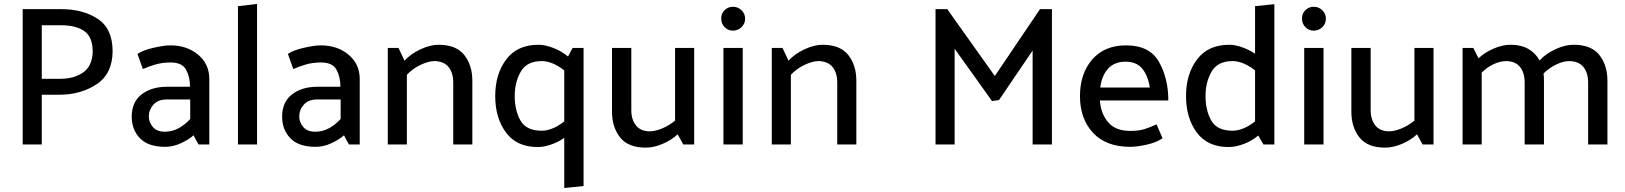

<svg xmlns="http://www.w3.org/2000/svg" viewBox="-20 -726 8166 965"><path d="M94 0V-680H289Q397 -680 471.5 -631Q546 -582 546 -468Q545 -355 465.5 -302.5Q386 -250 279 -250H190V0ZM288 -599H190V-330H283Q352 -330 397.5 -361.5Q443 -393 446 -464Q446 -541 403.5 -570Q361 -599 288 -599Z M728 -140Q728 -112 748 -88Q768 -64 809 -64Q846 -64 878.5 -82Q911 -100 936 -128V-226H818Q774 -226 751 -200Q728 -174 728 -140ZM671 -455Q699 -474 752 -486Q805 -498 836 -498Q920 -498 976 -451Q1032 -404 1032 -329V0H978Q971 -11 965 -23Q959 -35 953 -46Q928 -24 889 -6Q850 12 811 12Q725 12 683.5 -31Q642 -74 642 -140Q642 -213 691.5 -251.5Q741 -290 820 -290H935Q935 -340 915 -376Q895 -412 838 -412Q795 -412 760 -401.5Q725 -391 698 -379Z M1176 0V-695L1272 -706V0Z M1484 -140Q1484 -112 1504 -88Q1524 -64 1565 -64Q1602 -64 1634.5 -82Q1667 -100 1692 -128V-226H1574Q1530 -226 1507 -200Q1484 -174 1484 -140ZM1427 -455Q1455 -474 1508 -486Q1561 -498 1592 -498Q1676 -498 1732 -451Q1788 -404 1788 -329V0H1734Q1727 -11 1721 -23Q1715 -35 1709 -46Q1684 -24 1645 -6Q1606 12 1567 12Q1481 12 1439.5 -31Q1398 -74 1398 -140Q1398 -213 1447.5 -251.5Q1497 -290 1576 -290H1691Q1691 -340 1671 -376Q1651 -412 1594 -412Q1551 -412 1516 -401.5Q1481 -391 1454 -379Z M2013 -421Q2044 -455 2093 -478Q2142 -501 2184 -501Q2273 -501 2313.5 -449.5Q2354 -398 2354 -320V0H2258V-311Q2258 -360 2234.5 -389Q2211 -418 2164 -419Q2134 -419 2094 -400Q2054 -381 2025 -350V0H1929V-485H1983Z M2913 -485V209L2816 219V-33Q2786 -12 2750 0.5Q2714 13 2683 13Q2577 13 2523 -60Q2469 -133 2469 -243Q2469 -354 2524.5 -427.5Q2580 -501 2686 -501Q2721 -501 2762.5 -484.5Q2804 -468 2835 -442L2858 -485ZM2703 -419Q2628 -419 2597.5 -366Q2567 -313 2567 -244Q2567 -171 2596 -120Q2625 -69 2703 -69Q2730 -69 2759.5 -81.5Q2789 -94 2816 -116V-372Q2789 -394 2759.5 -406.5Q2730 -419 2703 -419Z M3386 -51Q3354 -21 3309.5 -2.5Q3265 16 3226 16Q3137 16 3096.5 -35.5Q3056 -87 3056 -165V-485H3153V-172Q3153 -125 3176.5 -95.5Q3200 -66 3246 -66Q3273 -66 3308 -80.5Q3343 -95 3373 -120V-485H3469V0H3414Z M3664 -572Q3639 -572 3622 -589.5Q3605 -607 3605 -632Q3604 -657 3621.5 -674.5Q3639 -692 3664 -692Q3689 -692 3707 -674.5Q3725 -657 3725 -632Q3725 -607 3707 -589.5Q3689 -572 3664 -572ZM3616 0V-485H3713V0Z M3943 -421Q3974 -455 4023 -478Q4072 -501 4114 -501Q4203 -501 4243.5 -449.5Q4284 -398 4284 -320V0H4188V-311Q4188 -360 4164.5 -389Q4141 -418 4094 -419Q4064 -419 4024 -400Q3984 -381 3955 -350V0H3859V-485H3913Z M4966 -218 4778 -481V0H4682V-680H4741L4980 -344L5207 -680H5267V0H5170V-472L5001 -223Z M5852 -221H5508Q5513 -154 5550 -111Q5587 -68 5661 -68Q5704 -68 5733.5 -77.5Q5763 -87 5793 -101L5823 -31Q5791 -9 5741.5 1.5Q5692 12 5661 12Q5539 12 5473.5 -58.5Q5408 -129 5408 -243Q5408 -356 5469.5 -427Q5531 -498 5640 -498Q5758 -498 5805 -415Q5852 -332 5852 -221ZM5759 -286Q5750 -346 5721 -381Q5692 -416 5637 -416Q5581 -416 5549 -380.5Q5517 -345 5510 -286Z M6175 -419Q6100 -419 6069.5 -366Q6039 -313 6039 -244Q6039 -171 6068 -120Q6097 -69 6175 -69Q6202 -69 6231.5 -81.5Q6261 -94 6288 -116V-372Q6261 -394 6231.5 -406.5Q6202 -419 6175 -419ZM6385 -705V0H6330L6304 -45Q6273 -18 6231.5 -2.5Q6190 13 6155 13Q6049 13 5995 -60Q5941 -133 5941 -243Q5941 -354 5996.5 -427.5Q6052 -501 6158 -501Q6188 -501 6223 -488.5Q6258 -476 6288 -456V-695Z M6583 -572Q6558 -572 6541 -589.5Q6524 -607 6524 -632Q6523 -657 6540.5 -674.5Q6558 -692 6583 -692Q6608 -692 6626 -674.5Q6644 -657 6644 -632Q6644 -607 6626 -589.5Q6608 -572 6583 -572ZM6535 0V-485H6632V0Z M7102 -51Q7070 -21 7025.5 -2.5Q6981 16 6942 16Q6853 16 6812.5 -35.5Q6772 -87 6772 -165V-485H6869V-172Q6869 -125 6892.5 -95.5Q6916 -66 6962 -66Q6989 -66 7024 -80.5Q7059 -95 7089 -120V-485H7185V0H7130Z M7718 -422Q7749 -456 7797.5 -478.5Q7846 -501 7889 -501Q7978 -501 8018.5 -449.5Q8059 -398 8059 -320V0H7962V-311Q7962 -360 7938.5 -389Q7915 -418 7868 -419Q7837 -419 7802 -402Q7767 -385 7738 -357Q7739 -347 7739.5 -338.5Q7740 -330 7740 -320V0H7643V-311Q7643 -360 7620 -389Q7597 -418 7551 -419Q7521 -419 7488 -404Q7455 -389 7427 -361V0H7331V-485H7385L7411 -433Q7443 -463 7487.5 -482Q7532 -501 7571 -501Q7626 -501 7662.5 -479.5Q7699 -458 7718 -422Z"/></svg>

Font: Palanquin Medium
Style: Regular
Weight: 500
Designer: Pria Ravichandran
Version: Version 1.0.4